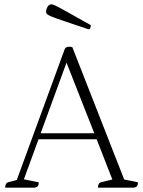

<svg xmlns="http://www.w3.org/2000/svg" viewBox="-20 -872 664 892"><path d="M4 0Q4 -22 20 -26L58 -36L280 -642Q283 -650 289.5 -652.5Q296 -655 303 -655Q309 -655 316 -653L557 -38L621 -25Q621 -14 617.5 -8.5Q614 -3 603 0H435Q435 -22 451 -26L502 -38L429 -225H159L91 -39L160 -25Q160 -14 156.5 -8.5Q153 -3 142 0ZM169 -253H418L289 -581ZM391 -736Q320 -760 279.5 -773.5Q239 -787 221 -794.5Q203 -802 198.5 -806.5Q194 -811 194 -816Q194 -829 201 -840.5Q208 -852 219 -852Q225 -852 239.5 -845Q254 -838 291.5 -817Q329 -796 402 -755Q402 -748 399.5 -742Q397 -736 391 -736Z"/></svg>

Font: Petrona ExtraLight
Style: Regular
Weight: 200
Designer: Ringo R. Seeber
Foundry: Ringo R. Seeber
Version: Version 2.001; ttfautohint (v1.8.3)